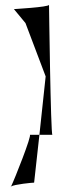

<svg xmlns="http://www.w3.org/2000/svg" viewBox="-20 -726 336 799"><path d="M24 53 26 50C24 51 24 52 24 53ZM26 50C40 41 115 34 122 34L144 -165H104C114 -165 40 22 26 50ZM38 -688 86 -630 170 -408 144 -165H198C191 -165 184 -706 184 -706C184 -696 30 -688 38 -688Z"/></svg>

Font: Ampere
Style: SCSuCnd
Weight: 400
Version: Version 1